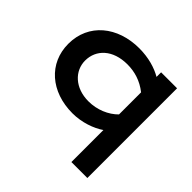

<svg xmlns="http://www.w3.org/2000/svg" viewBox="-197 -789 1228 1228"><g transform="rotate(45 417.5 -175.0)"><path d="M55.7 -285.6C55.7 -109.9 193.4 10.3 388.7 10.3C472.7 10.3 553.2 -18.6 604.5 -54.2V235.4H749V-576.2H604.5V-534.7C553.2 -564.9 481 -586.4 397.5 -586.4C201.7 -586.4 55.7 -468.8 55.7 -285.6ZM207.5 -285.6C207.5 -384.3 284.2 -460 416.5 -460C481.9 -460 545.9 -441.4 604.5 -395V-195.3C557.6 -147.5 484.9 -116.2 407.2 -116.2C284.7 -116.2 207.5 -193.4 207.5 -285.6Z"/></g></svg>

Font: Krona One
Style: Regular
Weight: 400
Designer: Yvonne Schüttler
Foundry: Yvonne Schüttler
Version: Version 1.002